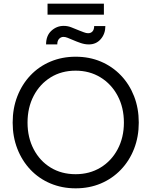

<svg xmlns="http://www.w3.org/2000/svg" viewBox="-20 -1016 825 1046"><path d="M392 10Q318 10 255 -16.5Q192 -43 146 -91.5Q100 -140 74.5 -205.5Q49 -271 49 -348Q49 -426 74.5 -491.5Q100 -557 146 -605.5Q192 -654 255 -680.5Q318 -707 392 -707Q467 -707 529.5 -680.5Q592 -654 638.5 -605.5Q685 -557 710.5 -491.5Q736 -426 736 -348Q736 -271 710.5 -205.5Q685 -140 638.5 -91.5Q592 -43 529.5 -16.5Q467 10 392 10ZM392 -67Q468 -67 527.5 -103Q587 -139 621 -203Q655 -267 655 -348Q655 -430 621 -494Q587 -558 527.5 -594.5Q468 -631 392 -631Q315 -631 256 -594.5Q197 -558 163.5 -494Q130 -430 130 -348Q130 -267 163.5 -203Q197 -139 256 -103Q315 -67 392 -67ZM464 -774Q442 -774 420 -781.5Q398 -789 375 -799Q361 -805 348.5 -810Q336 -815 326 -815Q312 -815 302 -804.5Q292 -794 292 -774H231Q231 -822 260 -848.5Q289 -875 327 -875Q349 -875 369 -867Q389 -859 411 -850Q424 -845 437 -840Q450 -835 460 -835Q475 -835 484 -845Q493 -855 493 -874H554Q554 -832 529 -803Q504 -774 464 -774ZM239 -936V-996H546V-936Z"/></svg>

Font: Lexend Deca Light
Style: Regular
Weight: 300
Designer: Bonnie Shaver-Troup, Thomas Jockin
Foundry: Lexend
Version: Version 1.008; ttfautohint (v1.8.4.7-5d5b)